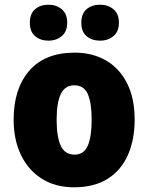

<svg xmlns="http://www.w3.org/2000/svg" viewBox="-20 -787 633 817"><path d="M553 -278Q553 -193 524.5 -128Q496 -63 438.5 -26.5Q381 10 295 10Q216 10 158 -26.5Q100 -63 69 -128Q38 -193 38 -278Q38 -409 104.5 -486Q171 -563 298 -563Q373 -563 430.5 -530Q488 -497 520.5 -433Q553 -369 553 -278ZM221 -277Q221 -205 238.5 -167Q256 -129 297 -129Q337 -129 353.5 -167Q370 -205 370 -278Q370 -350 353.5 -387Q337 -424 296 -424Q257 -424 239 -387.5Q221 -351 221 -277ZM107 -690Q107 -729 129.5 -748Q152 -767 186 -767Q220 -767 243 -747.5Q266 -728 266 -690Q266 -653 243 -633.5Q220 -614 186 -614Q152 -614 129.5 -633Q107 -652 107 -690ZM326 -690Q326 -729 348.5 -748Q371 -767 406 -767Q440 -767 463 -747.5Q486 -728 486 -690Q486 -653 463 -633.5Q440 -614 406 -614Q371 -614 348.5 -633Q326 -652 326 -690Z"/></svg>

Font: Noto Sans Tamil SemiCondensed Black
Style: Regular
Weight: 900
Width: 4
Designer: Jelle Bosma - Monotype Design Team
Foundry: Monotype Imaging Inc.
Version: Version 2.004; ttfautohint (v1.8.4.7-5d5b)